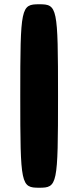

<svg xmlns="http://www.w3.org/2000/svg" viewBox="-20 -880 367 900"><path d="M164 0C249 0 252 -12 252 -430C252 -848 249 -860 164 -860C78 -860 75 -848 75 -430C75 -12 78 0 164 0Z"/></svg>

Font: Hussar Print
Style: Bold
Weight: 700
Foundry: Cannot Into Space Fonts
Version: Version 2.00